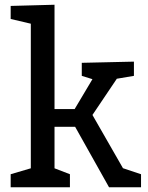

<svg xmlns="http://www.w3.org/2000/svg" viewBox="-20 -790 625 810"><path d="M210 -770V-330H295L370 -456L325 -470V-525L545 -530V-470L474 -458H473L370 -305L499 -80H500L575 -55V0H440L297 -255H210V-80L275 -55V0H25V-55L110 -80V-690L25 -710V-765Z"/></svg>

Font: Bitter
Style: Regular
Weight: 400
Designer: Sol Matas
Foundry: Sol Matas
Version: Version 1.001